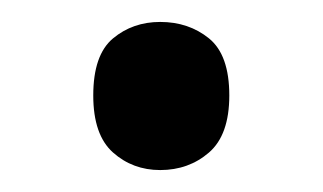

<svg xmlns="http://www.w3.org/2000/svg" viewBox="-20 -145 294 175"><path d="M126 10Q101 10 83 -6Q65 -22 65 -58Q65 -95 83 -110Q101 -125 126 -125Q152 -125 170.5 -110Q189 -95 189 -58Q189 -22 170.5 -6Q152 10 126 10Z"/></svg>

Font: Noto Sans Linear B
Style: Regular
Weight: 400
Designer: Monotype Design Team
Foundry: Monotype Imaging Inc.
Version: Version 2.001